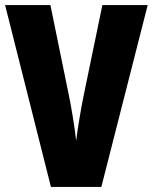

<svg xmlns="http://www.w3.org/2000/svg" viewBox="-20 -734 600 754"><path d="M560 -714H382L309 -361C299 -314 284 -224 279 -181C275 -224 260 -315 250 -362L178 -714H0L180 0H378Z"/></svg>

Font: Noto Sans Arabic ExtCond Blk
Style: Regular
Weight: 900
Width: 2
Designer: Monotype Design Team, Nadine Chahine, Nizar Qandah and Khaled Hosny
Foundry: Monotype Imaging Inc.
Version: Version 2.012